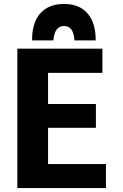

<svg xmlns="http://www.w3.org/2000/svg" viewBox="-20 -947 624 975"><path d="M518 8H68V-700H500V-577H224V-419H467V-298H224V-114H518ZM466 -742H358Q354 -815 305 -815Q257 -815 251 -742H143Q142 -831 184.5 -879Q227 -927 305 -927Q383 -927 424.5 -879Q466 -831 466 -742Z"/></svg>

Font: Repo
Style: Bold
Weight: 700
Designer: Stefan Peev
Foundry: Context Ltd
Version: Version 001.000